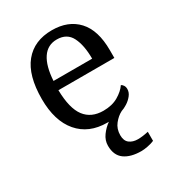

<svg xmlns="http://www.w3.org/2000/svg" viewBox="-184 -655 903 990"><g transform="rotate(-30 267.5 -160.5)"><path d="M367 225Q303 225 266.5 198.5Q230 172 230 115Q230 83 250 55.5Q270 28 296 10H287Q178 10 116.5 -62Q55 -134 55 -264Q55 -404 113 -475Q171 -546 277 -546Q374 -546 429.5 -486Q485 -426 485 -307V-261H152Q154 -152 191.5 -102.5Q229 -53 301 -53Q353 -53 389.5 -74.5Q426 -96 444 -123Q451 -120 457 -111Q463 -102 463 -89Q463 -69 449 -51.5Q435 -34 416 -22Q397 -10 381 -5Q355 8 333.5 35Q312 62 312 100Q312 133 331.5 148Q351 163 381 163Q395 163 410.5 161Q426 159 444 155V209Q428 216 405.5 220.5Q383 225 367 225ZM384 -315Q384 -395 359.5 -443.5Q335 -492 275 -492Q220 -492 189.5 -446.5Q159 -401 154 -315Z"/></g></svg>

Font: Noto Serif Yezidi
Style: Regular
Weight: 400
Designer: Dalton Maag Ltd
Foundry: Dalton Maag Ltd
Version: Version 1.001; ttfautohint (v1.8.4.7-5d5b)